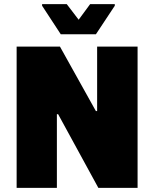

<svg xmlns="http://www.w3.org/2000/svg" viewBox="-20 -915 751 935"><path d="M61 0V-688H272L447 -374H453V-688H650V0H459L263 -359H257V0ZM276 -748 185 -887V-895H305L363 -819L419 -895H539V-887L447 -748Z"/></svg>

Font: Saira Thin ExtraBold
Style: Regular
Weight: 800
Version: Version 1.101